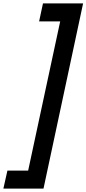

<svg xmlns="http://www.w3.org/2000/svg" viewBox="-179 -837 513 1139"><path d="M-159 282 -135 175H-12L178 -710H53L76 -817H314L79 282Z"/></svg>

Font: Radio Canada Condensed SemiBold
Style: Italic
Weight: 600
Width: 3
Italic angle: -12°
Designer: Charles Daoud, Etienne Aubert Bonn, Alexandre Saumier Demers, Jacques Le Bailly
Foundry: Radio-Canada
Version: Version 2.104; ttfautohint (v1.8.4.7-5d5b);gftools[0.9.28.de